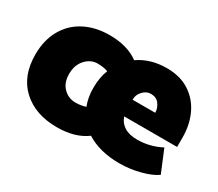

<svg xmlns="http://www.w3.org/2000/svg" viewBox="-98 -709 1052 927"><g transform="rotate(30 428.0 -245.5)"><path d="M541 -197Q551 -166 578.5 -148.5Q606 -131 651 -131Q720 -131 784 -164L835 -41Q805 -19 748.5 -4Q692 11 633 11Q523 11 449 -36Q386 11 285 11Q165 11 92.5 -55.5Q20 -122 20 -242Q20 -322 53.5 -381Q87 -440 147 -471Q207 -502 285 -502Q385 -502 447 -456Q513 -502 604 -502Q679 -502 731 -468Q783 -434 809.5 -377Q836 -320 836 -250V-197ZM599 -356Q574 -356 554.5 -335Q535 -314 536 -287H662Q662 -312 646 -334Q630 -356 599 -356ZM303 -137Q334 -137 360 -146Q343 -189 343 -242Q343 -300 361 -345Q337 -354 303 -354Q265 -354 236.5 -323Q208 -292 208 -242Q208 -193 236 -165Q264 -137 303 -137Z"/></g></svg>

Font: Catamaran
Style: Regular
Weight: 900
Designer: Pria Ravichandran
Version: Version 1.001;PS 001.000;hotconv 1.0.70;makeotf.lib2.5.58329